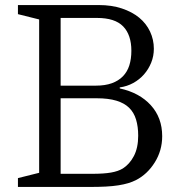

<svg xmlns="http://www.w3.org/2000/svg" viewBox="-20 -740 717 760"><path d="M589 -547Q589 -583 574 -615Q559 -647 531 -670Q503 -693 462.5 -706.5Q422 -720 371 -720H51V-684L135 -663V-56L51 -35V0H334Q371 0 399 -1.5Q427 -3 449 -6.5Q471 -10 487.5 -15Q504 -20 518 -27Q563 -50 592.5 -97Q622 -144 622 -201Q622 -274 577 -323.5Q532 -373 454 -390V-394Q483 -398 507.5 -411.5Q532 -425 550 -445.5Q568 -466 578.5 -492Q589 -518 589 -547ZM220 -351H363Q409 -351 440.5 -341.5Q472 -332 491 -313.5Q510 -295 518.5 -267Q527 -239 527 -203Q527 -155 510 -122.5Q493 -90 466 -73Q448 -62 419.5 -57Q391 -52 345 -52H220ZM220 -401V-669H364Q435 -669 467.5 -635.5Q500 -602 500 -539Q500 -507 492 -481.5Q484 -456 466.5 -438Q449 -420 422.5 -410.5Q396 -401 360 -401Z"/></svg>

Font: GradeGX
Style: Regular
Weight: 100
Width: 1
Designer: Adam Twardoch
Foundry: Adam Twardoch
Version: Version 2.002; DEVELOPMENT